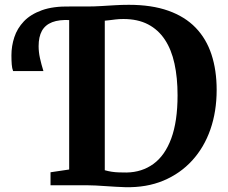

<svg xmlns="http://www.w3.org/2000/svg" viewBox="-20 -770 948 798"><path d="M500.5 8Q481.5 7.5 460.5 6.2Q439.5 5 418.2 3.5Q397 2 377.5 1Q358 0 342 0H190V-54L267.5 -65.5V-743H340Q372 -743 400.2 -744.8Q428.5 -746.5 456.5 -748.2Q484.5 -750 515.5 -750Q610.5 -750 679.5 -725.5Q748.5 -701 793 -655Q837.5 -609 859 -543.5Q880.5 -478 880.5 -396.5Q880.5 -307 854.5 -232.2Q828.5 -157.5 778.8 -103Q729 -48.5 659 -19.2Q589 10 500.5 8ZM506 -53Q570 -54 617.8 -88.8Q665.5 -123.5 691.8 -194.5Q718 -265.5 718 -374Q718 -447 705.2 -505.5Q692.5 -564 665.2 -605.2Q638 -646.5 595.2 -668.8Q552.5 -691 493 -691Q475 -691 460.5 -689.2Q446 -687.5 434.5 -686Q423 -684.5 415.5 -684V-62.5Q429.5 -58.5 444.2 -56.2Q459 -54 474.5 -53.5Q490 -53 506 -53ZM34.5 -474.5Q30 -486 28.8 -502Q27.5 -518 27.5 -540.5Q27.5 -578.5 39.5 -615.2Q51.5 -652 79.2 -681.2Q107 -710.5 154.2 -727.5Q201.5 -744.5 271.5 -743L277.5 -715L271.5 -686.5Q226 -689 197 -677.8Q168 -666.5 154.2 -641.8Q140.5 -617 140.5 -578Q140.5 -554 146 -528.8Q151.5 -503.5 160.5 -474.5Z"/></svg>

Font: Merriweather 36pt
Style: Bold
Weight: 700
Designer: Eben Sorkin
Foundry: Eben Sorkin
Version: Version 2.100